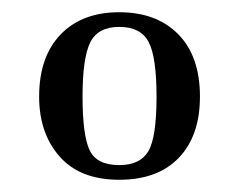

<svg xmlns="http://www.w3.org/2000/svg" viewBox="-20 -638 391 314"><path d="M44 -480Q44 -545 79 -581.5Q114 -618 175 -618Q236 -618 271.5 -582Q307 -546 307 -480Q307 -416 272.5 -380Q238 -344 175 -344Q111 -344 77.5 -382Q44 -420 44 -480ZM175 -368Q209 -368 222.5 -390.5Q236 -413 236 -480Q236 -545 223 -569.5Q210 -594 175 -594Q140 -594 127.5 -568.5Q115 -543 115 -480Q115 -417 126.5 -392.5Q138 -368 175 -368Z"/></svg>

Font: Unna
Style: Regular
Weight: 400
Designer: Jorge de Buen U.
Foundry: Omnibus-Type
Version: Version 2.006;PS 002.006;hotconv 1.0.70;makeotf.lib2.5.58329